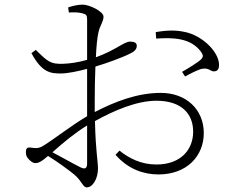

<svg xmlns="http://www.w3.org/2000/svg" viewBox="-20 -782 1040 831"><path d="M656 -615C729 -620 805 -618 849 -559C860 -544 861 -536 850 -525C836 -511 789 -483 768 -471L781 -451C801 -462 838 -481 853 -484C888 -491 891 -468 913 -474C925 -477 929 -490 928 -505C924 -563 852 -628 783 -643C743 -652 707 -652 654 -643ZM172 -154C155 -143 144 -138 115 -143C96 -146 92 -139 92 -122C92 -111 95 -102 106 -91C115 -82 124 -76 133 -76C144 -76 157 -80 188 -107C229 -82 283 -42 302 -26C335 2 338 29 356 29C382 29 404 -10 404 -52C404 -87 394 -125 391 -258C472 -303 571 -346 657 -346C765 -346 816 -290 816 -212C816 -135 763 -70 657 -70C590 -70 539 -97 497 -130L480 -112C536 -48 604 -27 666 -27C788 -27 862 -106 862 -206C862 -309 785 -380 676 -380C574 -380 477 -342 390 -297V-346C390 -397 391 -448 393 -494C440 -508 505 -531 543 -550C562 -559 572 -569 572 -584C572 -596 562 -602 543 -602C517 -602 481 -565 395 -534C397 -581 401 -620 406 -642C413 -673 428 -688 428 -710C428 -732 368 -762 337 -762C317 -762 293 -756 275 -750L278 -728C303 -729 321 -729 338 -724C353 -720 357 -716 357 -697V-523C315 -511 281 -507 254 -506C199 -504 188 -514 135 -566L116 -552C162 -466 201 -464 244 -464C273 -464 320 -474 357 -484V-279C292 -241 211 -178 172 -154ZM357 -239V-75C357 -55 350 -47 328 -58C294 -75 245 -103 207 -123C254 -165 306 -208 357 -239Z"/></svg>

Font: Noto Serif TC ExtraLight
Style: Regular
Weight: 200
Designer: Ryoko NISHIZUKA 西塚涼子 (kana & ideographs); Frank Grießhammer (Latin, Greek & Cyrillic); Wenlong ZHANG 张文龙 (bopomofo); San
Foundry: Adobe
Version: Version 2.001;hotconv 1.1.0;makeotfexe 2.6.0